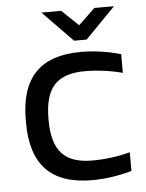

<svg xmlns="http://www.w3.org/2000/svg" viewBox="-51 -721 587 772"><g transform="rotate(-5 242.5 -335.5)"><path d="M44.9 -255.9Q44.9 -383.3 105.5 -446Q166 -508.8 289.1 -508.8Q368.2 -508.8 450.2 -485.8V-410.2Q375 -430.2 296.9 -430.2Q212.9 -430.2 174.6 -387.9Q136.2 -345.7 136.2 -252.9V-247.1Q136.2 -154.3 174.6 -112.1Q212.9 -69.8 296.9 -69.8Q375 -69.8 450.2 -89.8V-14.2Q368.2 8.8 289.1 8.8Q166 8.8 105.5 -54Q44.9 -116.7 44.9 -244.1ZM145 -680.2H225.1L292 -616.2L358.9 -680.2H438L316.9 -556.2H266.1Z"/></g></svg>

Font: LT Wave Text
Style: Regular
Weight: 400
Designer: Daniel Lyons
Version: Version 2.5 (Glyphs App)